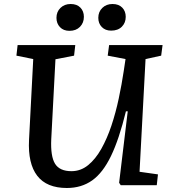

<svg xmlns="http://www.w3.org/2000/svg" viewBox="-20 -925 858 959"><path d="M677 -67 769 -54 763 0H583L575 -12L618 -369H609Q575 -230 534.5 -146Q494 -62 440.5 -24Q387 14 314 14Q213 14 166 -47Q119 -108 125 -226L146 -630L62 -647L68 -700H356L350 -647L257 -629L236 -230Q232 -144 255 -107Q278 -70 337 -70Q383 -70 420 -100Q457 -130 486 -181.5Q515 -233 536.5 -297.5Q558 -362 573 -432.5Q588 -503 598 -570L607 -630L518 -647L525 -700H792L785 -647L707 -630ZM471 -836Q471 -866 491 -885.5Q511 -905 542 -905Q573 -905 590.5 -887Q608 -869 608 -841Q608 -811 588.5 -791.5Q569 -772 535 -772Q506 -772 488.5 -790Q471 -808 471 -836ZM262 -836Q262 -866 282 -885.5Q302 -905 333 -905Q364 -905 381.5 -887Q399 -869 399 -841Q399 -811 379.5 -791Q360 -771 327 -771Q297 -771 279.5 -789.5Q262 -808 262 -836Z"/></svg>

Font: Literata 7pt Medium
Style: Italic
Weight: 500
Italic angle: -2°
Designer: Latin by Veronika Burian and Jose Scaglione. Greek by Irene Vlachou. Cyrillic by Vera Evstafieva
Foundry: TypeTogether
Version: Version 3.002